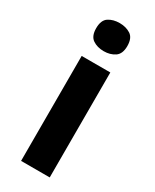

<svg xmlns="http://www.w3.org/2000/svg" viewBox="-197 -864 699 865"><g transform="rotate(30 152.5 -431.0)"><path d="M227 -597V-51H78V-597ZM153 -811Q186 -811 210 -795.5Q234 -780 234 -738Q234 -697 210 -681Q186 -665 153 -665Q119 -665 95.5 -681Q72 -697 72 -738Q72 -780 95.5 -795.5Q119 -811 153 -811Z"/></g></svg>

Font: Noto Sans Tamil UI
Style: Regular
Weight: 400
Designer: Jelle Bosma - Monotype Design Team
Foundry: Monotype Imaging Inc.
Version: Version 2.004